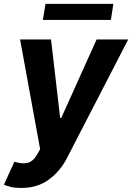

<svg xmlns="http://www.w3.org/2000/svg" viewBox="-40 -747 674 980"><path d="M67.8 212.4Q36.6 212.4 14.2 206.9Q-8.2 201.3 -19.9 195.7L33.4 78.5Q71.4 90.6 99.3 84.7Q127.1 78.8 149.5 41.9L164.8 14.6L62.5 -545.5H220.5L267 -144.9H272.7L453.1 -545.5H614.3L300.4 62.5Q266.3 127.8 208.6 170.1Q150.9 212.4 67.8 212.4ZM538.7 -727.3 525.9 -645.2H179L192.1 -727.3Z"/></svg>

Font: Inter UI
Style: Bold Italic
Weight: 700
Italic angle: 9.39999°
Designer: Rasmus Andersson
Foundry: rsms
Version: 3.2;8d6f07862